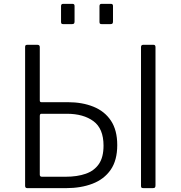

<svg xmlns="http://www.w3.org/2000/svg" viewBox="-20 -974 936 994"><path d="M366 -943V-863Q366 -855 363 -852Q360 -849 351 -849H309Q301 -849 298.5 -851.5Q296 -854 296 -861V-942Q296 -954 306 -954H356Q366 -954 366 -943ZM565 -943V-863Q565 -855 562 -852Q559 -849 550 -849H508Q500 -849 497.5 -851.5Q495 -854 495 -861V-942Q495 -954 505 -954H555Q565 -954 565 -943ZM587 -223Q587 -144 553 -95Q519 -46 459 -23Q399 0 322 0H121Q110 0 110 -12V-731Q110 -737 112.5 -739.5Q115 -742 121 -742H174Q186 -742 186 -730V-454Q186 -445 194 -445H331Q406 -445 464 -421.5Q522 -398 554.5 -349Q587 -300 587 -223ZM516 -220Q516 -308 464 -346.5Q412 -385 326 -385H194Q186 -385 186 -373V-70Q186 -59 197 -59H319Q380 -59 424 -74.5Q468 -90 492 -125Q516 -160 516 -220ZM721 -742H775Q785 -742 785 -730V-15Q785 -6 782 -3Q779 0 770 0H724Q715 0 712.5 -2.5Q710 -5 710 -12V-730Q710 -742 721 -742Z"/></svg>

Font: Libre Franklin Light
Style: Regular
Weight: 300
Designer: Pablo Impallari, Rodrigo Fuenzalida, Nhung Nguyen
Foundry: Impallari Type
Version: Version 3.000